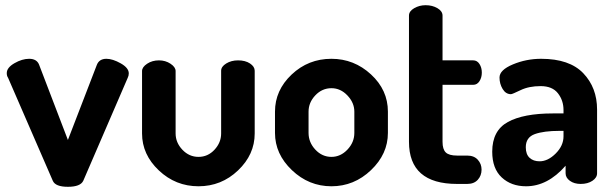

<svg xmlns="http://www.w3.org/2000/svg" viewBox="-20 -707 2361 738"><path d="M183 -12 11 -408Q6 -415 6 -426Q6 -447 35.5 -464Q65 -481 92 -481Q121 -481 130 -459L241 -169L352 -457Q361 -481 389 -481Q413 -481 444 -463.5Q475 -446 475 -425Q475 -416 471 -408L300 -12Q289 11 241 11Q193 11 183 -12Z M526 -194V-434Q526 -449 545.5 -462Q565 -475 591 -475Q616 -475 635.5 -462Q655 -449 655 -434V-194Q655 -159 681 -131.5Q707 -104 743 -104Q779 -104 804.5 -131.5Q830 -159 830 -194V-435Q830 -451 849.5 -463Q869 -475 895 -475Q923 -475 941 -463Q959 -451 959 -435V-194Q959 -113 895 -52Q831 9 743 9Q655 9 590.5 -52Q526 -113 526 -194Z M1254 -481Q1341 -481 1406 -421Q1471 -361 1471 -278V-196Q1471 -115 1406 -53Q1341 9 1254 9Q1167 9 1102 -53Q1037 -115 1037 -196V-278Q1037 -360 1101 -420.5Q1165 -481 1254 -481ZM1342 -196V-278Q1342 -312 1315.5 -340Q1289 -368 1254 -368Q1218 -368 1192 -340.5Q1166 -313 1166 -278V-196Q1166 -160 1192 -132Q1218 -104 1254 -104Q1289 -104 1315.5 -132Q1342 -160 1342 -196Z M1681 -381V-162Q1681 -133 1693.5 -121Q1706 -109 1737 -109H1776Q1802 -109 1816.5 -93Q1831 -77 1831 -55Q1831 -32 1816.5 -16Q1802 0 1776 0H1737Q1552 0 1552 -162V-647Q1552 -664 1572 -675.5Q1592 -687 1616 -687Q1642 -687 1661.5 -675.5Q1681 -664 1681 -647V-475H1799Q1814 -475 1823 -461Q1832 -447 1832 -428Q1832 -409 1823 -395Q1814 -381 1799 -381Z M2060 -481Q2169 -481 2222 -425.5Q2275 -370 2275 -286V-41Q2275 -24 2257 -12Q2239 0 2212 0Q2187 0 2170.5 -12Q2154 -24 2154 -41V-70Q2085 9 2002 9Q1945 9 1908.5 -25Q1872 -59 1872 -124Q1872 -205 1932 -238Q1992 -271 2105 -271H2146V-284Q2146 -321 2124.5 -348.5Q2103 -376 2058 -376Q2013 -376 1981 -360.5Q1949 -345 1944 -345Q1924 -345 1912 -365Q1900 -385 1900 -409Q1900 -438 1951.5 -459.5Q2003 -481 2060 -481ZM2146 -183V-204H2131Q2070 -204 2035.5 -191.5Q2001 -179 2001 -141Q2001 -114 2015.5 -100.5Q2030 -87 2054 -87Q2086 -87 2116 -117Q2146 -147 2146 -183Z"/></svg>

Font: Dosis
Style: Bold
Weight: 700
Designer: Edgar Tolentino, Pablo Impallari, Igino Marini
Foundry: Edgar Tolentino, Pablo Impallari, Igino Marini
Version: Version 1.007